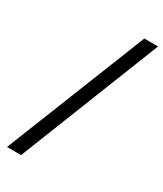

<svg xmlns="http://www.w3.org/2000/svg" viewBox="-224 -885 914 1077"><g transform="rotate(30 233.0 -346.0)"><path d="M14 110 377 -802H466L105 110Z"/></g></svg>

Font: Literata 12pt SemiBold
Style: Italic
Weight: 600
Italic angle: -2°
Designer: Latin by Veronika Burian and Jose Scaglione. Greek by Irene Vlachou. Cyrillic by Vera Evstafieva
Foundry: TypeTogether
Version: Version 3.002